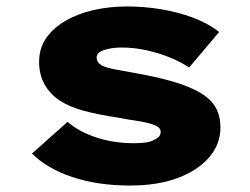

<svg xmlns="http://www.w3.org/2000/svg" viewBox="-20 -564 774 594"><path d="M382 10Q283 10 204.5 -16Q126 -42 79 -89L189 -187Q225 -156 278.5 -138.5Q332 -121 394 -121Q411 -121 426 -122.5Q441 -124 452.5 -129Q464 -134 470.5 -140Q477 -146 477 -156Q477 -171 455 -178Q437 -185 407 -189.5Q377 -194 346 -200Q285 -209 240 -221Q195 -233 163 -254Q134 -274 117.5 -303.5Q101 -333 101 -373Q101 -414 122.5 -445.5Q144 -477 182.5 -499.5Q221 -522 270 -533Q319 -544 373 -544Q426 -544 477.5 -535.5Q529 -527 575.5 -510Q622 -493 658 -465L565 -355Q542 -371 508.5 -385Q475 -399 435.5 -408Q396 -417 356 -417Q340 -417 326.5 -415Q313 -413 301.5 -409Q290 -405 284.5 -399.5Q279 -394 279 -386Q279 -379 282.5 -373Q286 -367 294 -362Q309 -354 340.5 -348.5Q372 -343 414 -335Q490 -321 540.5 -303.5Q591 -286 620 -263Q642 -245 652 -222Q662 -199 662 -170Q662 -117 626.5 -76.5Q591 -36 529 -13Q467 10 382 10Z"/></svg>

Font: Lexend Mega ExtraBold
Style: Regular
Weight: 800
Designer: Bonnie Shaver-Troup, Thomas Jockin
Foundry: Lexend
Version: Version 1.007